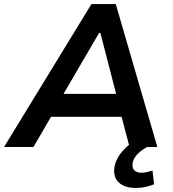

<svg xmlns="http://www.w3.org/2000/svg" viewBox="-42 -725 853 947"><path d="M-22 0 409 -705H529L734 0H597L545 -197L594 -149H173L237 -196L123 0ZM447 -563 255 -234 235 -262H569L538 -234L453 -563ZM628 202Q573 202 544.5 175.5Q516 149 522 103Q528 60 562.5 20Q597 -20 648 -42L684 0Q667 9 651 21.5Q635 34 624.5 49.5Q614 65 612 81Q609 106 622 116.5Q635 127 655 127Q669 127 682 124Q695 121 710 116L718 184Q697 192 676 197Q655 202 628 202Z"/></svg>

Font: Nunito Sans 7pt
Style: Bold Italic
Weight: 700
Italic angle: -9°
Version: Version 3.101;gftools[0.9.27]